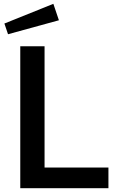

<svg xmlns="http://www.w3.org/2000/svg" viewBox="-20 -984 609 1004"><path d="M213 -742H86V0H547V-108H213ZM288 -878 259 -964 3 -861 22 -805Z"/></svg>

Font: Morrison SemiBold
Style: Regular
Weight: 600
Designer: Pablo Impallari, Rodrigo Fuenzalida (Modified by Dan O. Williams)
Version: Version 0.030; ttfautohint (v1.8.1)